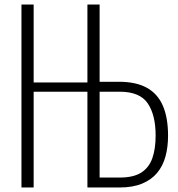

<svg xmlns="http://www.w3.org/2000/svg" viewBox="-20 -830 789 850"><path d="M75 0V-810H129V-465H367V-810H421V-468H507Q582 -468 630 -441.5Q678 -415 701 -362Q724 -309 724 -229Q724 -179 712.5 -137Q701 -95 675.5 -64.5Q650 -34 609 -17Q568 0 509 0H367V-424H129V0ZM421 -44H511Q570 -44 604.5 -65.5Q639 -87 654 -128.5Q669 -170 669 -230Q669 -321 634 -372.5Q599 -424 510 -424H421Z"/></svg>

Font: Oswald ExtraLight
Style: Regular
Weight: 250
Designer: Vernon Adams
Foundry: Vernon Adams
Version: Version 4.103;gftools[0.9.33.dev8+g029e19f]